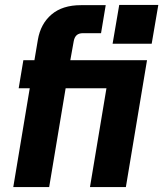

<svg xmlns="http://www.w3.org/2000/svg" viewBox="-20 -761 664 781"><path d="M101 -402H56L75 -516H120L134 -599Q145 -664 189.5 -702Q234 -740 309 -740H410L391 -626H317Q301 -626 292 -618Q283 -610 280 -594L266 -516H578L492 0H346L413 -402H247L180 0H34ZM624 -741 597 -583H438L465 -741Z"/></svg>

Font: iA Writer Mono V
Style: Regular
Weight: 400
Italic angle: -9.5°
Designer: Mike Abbink, Paul van der Laan, Pieter van Rosmalen
Foundry: Bold Monday
Version: Version 2.000